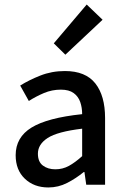

<svg xmlns="http://www.w3.org/2000/svg" viewBox="-20 -814 551 846"><path d="M193 12Q130 12 89.5 -26.5Q49 -65 49 -130Q49 -209 119 -252Q189 -295 342 -311Q342 -340 333.5 -364.5Q325 -389 304.5 -404Q284 -419 248 -419Q209 -419 173.5 -404Q138 -389 107 -369L69 -437Q107 -461 157.5 -481Q208 -501 266 -501Q357 -501 400 -446.5Q443 -392 443 -294V0H360L352 -56H349Q315 -28 276 -8Q237 12 193 12ZM224 -68Q256 -68 283.5 -83Q311 -98 342 -126V-247Q233 -234 190 -206Q147 -178 147 -137Q147 -101 169 -84.5Q191 -68 224 -68ZM268 -573 217 -623 362 -794 432 -727Z"/></svg>

Font: Assistant SemiBold
Style: Regular
Weight: 600
Designer: Hebrew By Ben Nathan, Latin by Paul Hunt
Version: Version 3.000